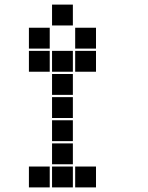

<svg xmlns="http://www.w3.org/2000/svg" viewBox="-20 -815 640 830"><path d="M206 -795Q205 -795 205 -795Q205 -795 205 -794V-706Q205 -705 205 -705Q205 -705 206 -705H294Q295 -705 295 -705Q295 -705 295 -706V-794Q295 -795 295 -795Q295 -795 294 -795ZM106 -695Q105 -695 105 -695Q105 -695 105 -694V-606Q105 -605 105 -605Q105 -605 106 -605H194Q195 -605 195 -605Q195 -605 195 -606V-694Q195 -695 195 -695Q195 -695 194 -695ZM306 -695Q305 -695 305 -695Q305 -695 305 -694V-606Q305 -605 305 -605Q305 -605 306 -605H394Q395 -605 395 -605Q395 -605 395 -606V-694Q395 -695 395 -695Q395 -695 394 -695ZM106 -595Q105 -595 105 -595Q105 -595 105 -594V-506Q105 -505 105 -505Q105 -505 106 -505H194Q195 -505 195 -505Q195 -505 195 -506V-594Q195 -595 195 -595Q195 -595 194 -595ZM206 -595Q205 -595 205 -595Q205 -595 205 -594V-506Q205 -505 205 -505Q205 -505 206 -505H294Q295 -505 295 -505Q295 -505 295 -506V-594Q295 -595 295 -595Q295 -595 294 -595ZM306 -595Q305 -595 305 -595Q305 -595 305 -594V-506Q305 -505 305 -505Q305 -505 306 -505H394Q395 -505 395 -505Q395 -505 395 -506V-594Q395 -595 395 -595Q395 -595 394 -595ZM206 -495Q205 -495 205 -495Q205 -495 205 -494V-406Q205 -405 205 -405Q205 -405 206 -405H294Q295 -405 295 -405Q295 -405 295 -406V-494Q295 -495 295 -495Q295 -495 294 -495ZM206 -395Q205 -395 205 -395Q205 -395 205 -394V-306Q205 -305 205 -305Q205 -305 206 -305H294Q295 -305 295 -305Q295 -305 295 -306V-394Q295 -395 295 -395Q295 -395 294 -395ZM206 -295Q205 -295 205 -295Q205 -295 205 -294V-206Q205 -205 205 -205Q205 -205 206 -205H294Q295 -205 295 -205Q295 -205 295 -206V-294Q295 -295 295 -295Q295 -295 294 -295ZM206 -195Q205 -195 205 -195Q205 -195 205 -194V-106Q205 -105 205 -105Q205 -105 206 -105H294Q295 -105 295 -105Q295 -105 295 -106V-194Q295 -195 295 -195Q295 -195 294 -195ZM106 -95Q105 -95 105 -95Q105 -95 105 -94V-6Q105 -5 105 -5Q105 -5 106 -5H194Q195 -5 195 -5Q195 -5 195 -6V-94Q195 -95 195 -95Q195 -95 194 -95ZM206 -95Q205 -95 205 -95Q205 -95 205 -94V-6Q205 -5 205 -5Q205 -5 206 -5H294Q295 -5 295 -5Q295 -5 295 -6V-94Q295 -95 295 -95Q295 -95 294 -95ZM306 -95Q305 -95 305 -95Q305 -95 305 -94V-6Q305 -5 305 -5Q305 -5 306 -5H394Q395 -5 395 -5Q395 -5 395 -6V-94Q395 -95 395 -95Q395 -95 394 -95Z"/></svg>

Font: Doto Black
Style: Regular
Weight: 900
Monospace: yes
Version: Version 1.000